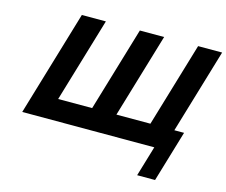

<svg xmlns="http://www.w3.org/2000/svg" viewBox="-121 -869 1451 1234"><g transform="rotate(15 605.0 -251.5)"><path d="M495.8 -142.3H269.7L436.8 -703.3H277L68.2 -2.1H946.9L886.8 199.5H1006L1107.6 -141.5H1043L1210.3 -703.3H1050.5L883.4 -142.3H657.3L824.4 -703.3H662.9Z"/></g></svg>

Font: Hussar
Style: BdOblThree
Weight: 700
Foundry: Cannot Into Space Fonts
Version: Version 2.00